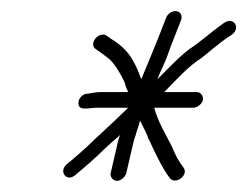

<svg xmlns="http://www.w3.org/2000/svg" viewBox="-20 -489 443 344"><path d="M189.6 -165C196.6 -165 204.7 -172.2 206.3 -179L218.6 -232C219.6 -236.7 221 -241.3 222.8 -246C225 -255.4 228.9 -263.7 231 -273C235.3 -263.3 243 -250.8 245.6 -241C248 -237 250.3 -232.3 252.4 -227C261.6 -207.9 271.8 -186.2 284.2 -170C294.3 -156.9 319.1 -175.4 308.6 -189C299.6 -200.8 294.3 -210.8 288.2 -226C276.5 -249.5 263.5 -269.3 256.3 -296H326.3C333.2 -296 341.8 -302.5 343.5 -309.5C345.1 -316.5 339.6 -324 332.8 -324H273.8L276.3 -326C294.9 -345.4 319 -371.6 340.9 -385L363 -403C371.2 -409.7 378.6 -415.3 385 -420L395.6 -427C412.1 -439.3 398.5 -459.7 381.4 -448L371.8 -441C360.6 -432.7 339.1 -414.8 328 -407C304.9 -392.3 282.6 -367.3 262.1 -347C266.9 -361 275.9 -376.8 279.8 -389C287.1 -410.2 297.1 -433.5 304.8 -454C309.2 -473.1 284.3 -474 277.5 -457C263.7 -420.1 247.7 -382.3 233.1 -347C228.4 -359.7 225.3 -367.8 218 -381C208.2 -398.1 195.9 -408.9 179.7 -419L171.1 -425C157.3 -434.3 137.7 -410.3 151.6 -401L160.2 -395C165.9 -391 171.6 -386.7 177.2 -382C186.2 -373.4 197.9 -353.7 203 -342C204.8 -335.3 207 -329.3 209.8 -324H159.8C152.1 -324 143.9 -322.1 136.1 -321C128.6 -321 120.9 -313.2 120.5 -305.5C119.7 -288.9 138.3 -296 153.3 -296H209.3C208.4 -294.7 207.5 -293.7 206.6 -293C196.4 -282.9 174.6 -262.4 164.4 -253L149.2 -239C136.8 -226.4 113.1 -205.6 100 -195C83.7 -181.7 100.2 -161.3 115.6 -176C129.2 -187 153.2 -208 166 -221L181.3 -235C185.4 -238.3 189.9 -242.3 195 -247C193.1 -241.7 191.6 -236.7 190.6 -232L178.3 -179C176.7 -172.2 182.6 -165 189.6 -165Z"/></svg>

Font: HoneyBee
Style: XLitIt
Weight: 200
Foundry: Cannot Into Space Fonts
Version: Version 0.89